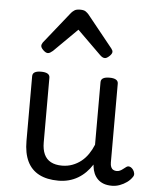

<svg xmlns="http://www.w3.org/2000/svg" viewBox="-58 -887 761 954"><g transform="rotate(5 322.5 -410.0)"><path d="M269 17Q211 17 172 -3.5Q133 -24 113.5 -64.5Q94 -105 94 -166V-489Q94 -502 104.5 -508.5Q115 -515 136 -515Q158 -515 169 -508.5Q180 -502 180 -489V-166Q180 -131 191 -107Q202 -83 224.5 -71Q247 -59 280 -59Q308 -59 332 -68Q356 -77 375.5 -92.5Q395 -108 410 -130Q425 -152 435 -177V-489Q435 -502 445.5 -508.5Q456 -515 478 -515Q499 -515 510 -508.5Q521 -502 521 -489V-96Q521 -82 525 -73Q529 -64 536.5 -60Q544 -56 553 -56Q562 -56 569.5 -59.5Q577 -63 584.5 -69Q592 -75 599 -80Q607 -86 616.5 -83Q626 -80 634 -69Q639 -62 641 -52Q643 -42 636 -33Q626 -18 610 -6.5Q594 5 575 12Q556 19 536 19Q512 19 494.5 12.5Q477 6 465 -6Q453 -18 446 -34Q439 -50 437 -69L436 -78Q422 -56 404.5 -38.5Q387 -21 366 -8.5Q345 4 320.5 10.5Q296 17 269 17ZM161 -610Q151 -610 138.5 -622Q126 -634 126 -644Q126 -647 127 -650Q128 -653 132 -660L259 -819Q265 -826 274.5 -832.5Q284 -839 303 -839Q322 -839 331 -832.5Q340 -826 346 -819L474 -660Q479 -653 480 -650Q481 -647 481 -644Q481 -634 468 -622Q455 -610 446 -610Q439 -610 433 -613.5Q427 -617 421 -623L303 -739L186 -623Q179 -617 173 -613.5Q167 -610 161 -610Z"/></g></svg>

Font: Playwrite ID
Style: Regular
Weight: 400
Designer: Veronika Burian, José Scaglione
Foundry: TypeTogether
Version: Version 1.002